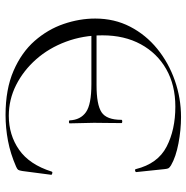

<svg xmlns="http://www.w3.org/2000/svg" viewBox="-10 -666 688 709"><g transform="rotate(90 334.5 -312.0)"><path d="M425 -225Q423 -265 394.5 -285Q366 -305 291 -305H103V-324H295Q367 -324 395 -342.5Q423 -361 423 -416Q423 -419 429 -419Q435 -419 435 -416Q435 -379 434.5 -358.5Q434 -338 434 -315Q434 -292 435 -270.5Q436 -249 436 -225Q436 -222 430.5 -222Q425 -222 425 -225ZM413 -636Q460 -636 510 -626.5Q560 -617 591 -599Q599 -594 601.5 -590Q604 -586 605 -575L616 -470Q616 -468 611 -466.5Q606 -465 605 -469Q585 -550 522.5 -582.5Q460 -615 374 -615Q295 -615 236 -581.5Q177 -548 144 -487.5Q111 -427 111 -346Q111 -274 134.5 -211Q158 -148 199.5 -101Q241 -54 294.5 -27Q348 0 408 0Q479 0 533.5 -38Q588 -76 614 -158Q615 -162 620.5 -160.5Q626 -159 626 -157L612 -50Q610 -38 607.5 -34.5Q605 -31 596 -27Q548 -6 500.5 3Q453 12 405 12Q310 12 242 -17.5Q174 -47 131.5 -95.5Q89 -144 69 -202.5Q49 -261 49 -319Q49 -390 79 -448Q109 -506 160.5 -548Q212 -590 277.5 -613Q343 -636 413 -636Z"/></g></svg>

Font: Cormorant Light
Style: Regular
Weight: 300
Designer: Christian Thalmann (Catharsis Fonts)
Foundry: Catharsis Fonts
Version: Version 4.000